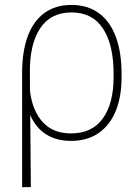

<svg xmlns="http://www.w3.org/2000/svg" viewBox="-20 -558 558 775"><path d="M268.6 -538.1Q334 -538.1 379.4 -504.6Q424.8 -471.2 447.8 -408.7Q470.7 -346.2 470.7 -259.8V-246.1Q470.7 -168.5 447.5 -110.8Q424.3 -53.2 378.4 -21.2Q332.5 10.7 266.6 10.7Q207.5 10.7 165.8 -15.9Q124 -42.5 102.1 -93.8L104.5 197.3H69.3V-263.7Q69.3 -350.1 92 -411.6Q114.7 -473.1 159.4 -505.6Q204.1 -538.1 268.6 -538.1ZM101.1 -189.9Q111.3 -109.4 153.1 -64.5Q194.8 -19.5 266.6 -19.5Q352.1 -19.5 395.3 -80.3Q438.5 -141.1 438.5 -246.1V-259.8Q438.5 -377.4 395.8 -442.6Q353 -507.8 268.6 -507.8Q184.1 -507.8 141.6 -442.9Q99.1 -377.9 100.6 -263.7Z"/></svg>

Font: Pretendard JP Thin
Style: Regular
Weight: 100
Designer: Base glyphs from Inter by Rasmus Andersson; Hangeul glyphs from Noto Sans CJK(Source Han Sans) by Jang Soo-young and Kan
Foundry: Kil Hyung-jin
Version: Version 1.309